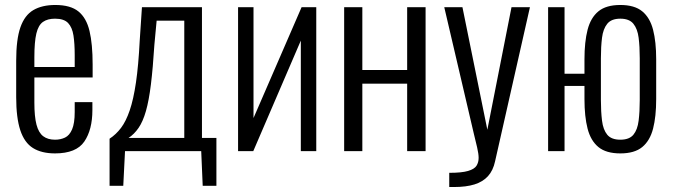

<svg xmlns="http://www.w3.org/2000/svg" viewBox="-20 -607 2701 771"><path d="M201 9Q147 9 112.5 -12.5Q78 -34 61.5 -84Q45 -134 45 -217V-363Q45 -449 62 -497.5Q79 -546 114 -566.5Q149 -587 202 -587Q263 -587 295 -561Q327 -535 339.5 -482.5Q352 -430 352 -348V-296H118V-195Q118 -139 126.5 -106.5Q135 -74 153.5 -60Q172 -46 201 -46Q223 -46 241 -54.5Q259 -63 269.5 -87.5Q280 -112 280 -157V-197H351V-165Q351 -86 318.5 -38.5Q286 9 201 9ZM118 -338H280V-386Q280 -432 275 -464.5Q270 -497 253.5 -514.5Q237 -532 201 -532Q171 -532 152.5 -519Q134 -506 126 -472.5Q118 -439 118 -377Z M420 139V-50Q446 -67 466 -93.5Q486 -120 501 -164Q516 -208 526 -276Q536 -344 541 -443L550 -578H791V-53H849V139H794L788 0H482L475 139ZM496 -53H720V-524H609L600 -428Q594 -333 586 -268Q578 -203 566 -161Q554 -119 536.5 -93.5Q519 -68 496 -53Z M936 0V-578H998V-133L1191 -578H1250V0H1188V-444L997 0Z M1362 0V-578H1435V-326H1615V-578H1689V0H1615V-271H1435V0Z M1784 144V87Q1834 87 1859.5 79.5Q1885 72 1893.5 58.5Q1902 45 1902 27Q1902 11 1896 -15Q1890 -41 1883 -69L1764 -578H1837L1937 -86L2034 -578H2108L1968 41Q1960 78 1939.5 100.5Q1919 123 1885.5 133.5Q1852 144 1803 144Z M2471 9Q2414 9 2383 -16.5Q2352 -42 2339.5 -90.5Q2327 -139 2327 -209V-262H2247V0H2181V-578H2247V-311H2327V-369Q2327 -439 2339.5 -487.5Q2352 -536 2383 -561.5Q2414 -587 2471 -587Q2528 -587 2559 -561.5Q2590 -536 2602.5 -487.5Q2615 -439 2615 -369V-209Q2615 -139 2602.5 -90.5Q2590 -42 2559 -16.5Q2528 9 2471 9ZM2471 -46Q2507 -46 2523.5 -66Q2540 -86 2544.5 -122.5Q2549 -159 2549 -205V-373Q2549 -420 2544.5 -455.5Q2540 -491 2523.5 -511.5Q2507 -532 2471 -532Q2435 -532 2418.5 -511.5Q2402 -491 2397.5 -455.5Q2393 -420 2393 -373V-205Q2393 -159 2397.5 -122.5Q2402 -86 2418.5 -66Q2435 -46 2471 -46Z"/></svg>

Font: Oswald Light
Style: Regular
Weight: 300
Designer: Vernon Adams
Foundry: Vernon Adams
Version: Version 4.103;gftools[0.9.33.dev8+g029e19f]